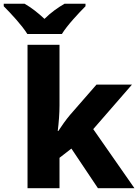

<svg xmlns="http://www.w3.org/2000/svg" viewBox="-74 -997 732 1017"><path d="M253.9 -816.9C280.8 -861.8 344.7 -929.7 378.9 -963.9V-977.1H267.6C232.9 -957 194.8 -930.2 161.6 -897C126 -930.2 93.3 -955.6 56.6 -977.1H-54.2V-963.9C-17.6 -927.2 43 -862.3 70.8 -816.9ZM241.2 -759.8H71.8V0H241.2V-161.1L304.2 -210L444.8 0H638.2L419.9 -313L625 -548.8H437L296.9 -388.2C275.4 -362.8 252.4 -330.1 234.9 -303.2H231.9C237.3 -346.7 241.2 -396.5 241.2 -439Z"/></svg>

Font: Noto Reveo Sans
Style: Regular
Weight: 800
Designer: Monotype Design Team
Foundry: Monotype Imaging Inc.
Version: Version 2.007